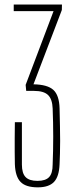

<svg xmlns="http://www.w3.org/2000/svg" viewBox="-20 -820 352 846"><path d="M146.5 5.5Q94 5.5 70.8 -18.2Q47.5 -42 45.5 -96.5Q45 -123 44.8 -150.5Q44.5 -178 44.8 -209.8Q45 -241.5 45.5 -281.5H76.5V-95Q76.5 -56.5 92.8 -39.8Q109 -23 145 -23Q181 -23 196.5 -39.8Q212 -56.5 212 -95Q214.5 -156.5 214.5 -218.5Q214.5 -280.5 212 -342Q210.5 -383 191.8 -401.2Q173 -419.5 130 -419.5H95.5L93 -446L216 -771H40.5V-800H253L252.5 -776L127.5 -448.5Q189 -447.5 215 -424Q241 -400.5 242.5 -342Q243.5 -301 244.2 -265.2Q245 -229.5 245 -199Q245 -168.5 244.2 -143Q243.5 -117.5 242.5 -96.5Q240.5 -42 217.8 -18.2Q195 5.5 146.5 5.5Z"/></svg>

Font: Big Shoulders Display ExtraLight
Style: Regular
Weight: 250
Designer: Patric King
Foundry: XO Type Co
Version: Version 2.002